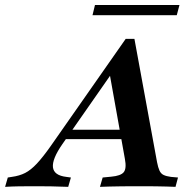

<svg xmlns="http://www.w3.org/2000/svg" viewBox="-90 -726 751 746"><path d="M152.4 -166.1Q112.1 -108.1 115.7 -76.2Q119.4 -44.4 167.7 -38.7L185.5 -36.3L175 0Q139.5 -1.6 106 -2Q72.6 -2.4 41.1 -2.4Q10.5 -2.4 -16.9 -2Q-44.4 -1.6 -70.2 0L-59.7 -36.3L-44.4 -38.7Q-14.5 -42.7 7.7 -54Q29.8 -65.3 53.2 -90.3Q76.6 -115.3 107.3 -158.9L398.4 -575H432.3L520.2 -96Q524.2 -75 529.8 -62.9Q535.5 -50.8 546 -46Q556.5 -41.1 574.2 -38.7L601.6 -36.3L591.9 0Q577.4 -0.8 558.1 -1.2Q538.7 -1.6 519 -2Q499.2 -2.4 480.6 -2.4H476.6H473.4Q451.6 -2.4 427.4 -2.4Q403.2 -2.4 379.8 -2Q356.5 -1.6 335.5 -1.2Q314.5 -0.8 298.4 0L308.9 -36.3L341.9 -39.5Q379 -42.7 390.7 -56.9Q402.4 -71 395.2 -108.9L334.7 -446.8L371.8 -480.6ZM152.4 -185.5 175.8 -221.8H417.7L424.2 -185.5ZM269.4 -666.9 279 -706.5H607.3L596.8 -666.9Z"/></svg>

Font: Playfair 9pt
Style: Bold Italic
Weight: 700
Italic angle: -15.6°
Designer: Claus Eggers Sørensen
Foundry: Claus Eggers Sørensen
Version: Version 2.203